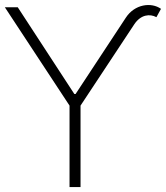

<svg xmlns="http://www.w3.org/2000/svg" viewBox="-28 -757 672 777"><path d="M-8.3 -727.5 253.4 -329.6V0H297.9V-329.6L516.1 -659.7C542 -697.8 578.1 -702.1 605 -687.5L623.5 -721.2C584.5 -749 517.1 -740.7 481 -685.1L277.8 -376.5H272.9L43.9 -727.5Z"/></svg>

Font: Raveo Display Display ExLight
Style: Regular
Weight: 200
Designer: Jakub Foglar, Rasmus Andersson (Inter)
Foundry: Jakubfoglar.com
Version: Version 1.100;Glyphs 3.2.3 (3260)